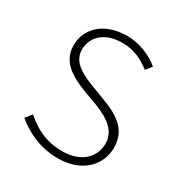

<svg xmlns="http://www.w3.org/2000/svg" viewBox="-136 -641 713 754"><g transform="rotate(30 220.5 -263.5)"><path d="M229 13C340 13 401 -55 401 -133C401 -236 310 -262 226 -294C163 -318 99 -342 99 -405C99 -457 138 -507 225 -507C280 -507 318 -485 353 -459L374 -486C336 -518 280 -540 228 -540C119 -540 62 -476 62 -403C62 -312 152 -282 232 -253C294 -231 364 -200 364 -131C364 -71 319 -20 231 -20C153 -20 104 -50 60 -88L37 -59C84 -20 150 13 229 13Z"/></g></svg>

Font: Noto Sans CJK KR Thin
Style: Regular
Weight: 250
Designer: Ryoko NISHIZUKA (kana & ideographs); Paul D. Hunt (Latin, Greek & Cyrillic); Wenlong ZHANG (bopomofo); Sandoll Communica
Foundry: Adobe Systems Incorporated
Version: Version 1.002;PS 1.002;hotconv 1.0.82;makeotf.lib2.5.63406